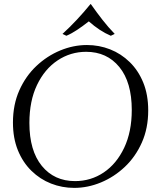

<svg xmlns="http://www.w3.org/2000/svg" viewBox="-20 -899 784 934"><path d="M403 -680Q462 -680 515.5 -659Q569 -638 611 -597Q653 -556 677 -497Q701 -438 701 -362Q701 -275 670 -205.5Q639 -136 587 -87Q535 -38 471 -11.5Q407 15 341 15Q282 15 228.5 -6Q175 -27 133 -68Q91 -109 67 -168Q43 -227 43 -303Q43 -390 74 -459.5Q105 -529 157 -578Q209 -627 273 -653.5Q337 -680 403 -680ZM345 -18Q422 -18 484.5 -60Q547 -102 584 -180Q621 -258 621 -364Q621 -499 560.5 -573Q500 -647 399 -647Q323 -647 260 -605Q197 -563 160 -485.5Q123 -408 123 -301Q123 -166 183.5 -92Q244 -18 345 -18ZM519 -725Q465 -748 412 -795Q384 -773 356.5 -754.5Q329 -736 303 -725L284 -734Q355 -799 420 -879H422Q450 -839 478.5 -802.5Q507 -766 538 -734Z"/></svg>

Font: Bona Nova SC
Style: Italic
Weight: 400
Italic angle: -4°
Designer: Mateusz Machalski
Foundry: Capitalics
Version: Version 4.001; ttfautohint (v1.8.4.7-5d5b)